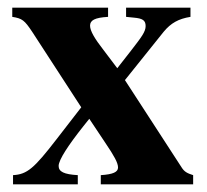

<svg xmlns="http://www.w3.org/2000/svg" viewBox="-20 -481 540 501"><path d="M484 -24C468 -29 461 -33 454 -44L306 -272L407 -398C426 -421 446 -432 477 -437V-461H309V-437L329 -435C352 -433 360 -428 360 -413C360 -398 349 -384 322 -349L286 -303L249 -352C228 -379 215 -400 215 -414C215 -428 227 -435 262 -437V-461H12V-437C38 -433 44 -428 64 -398L192 -201L127 -117C69 -42 51 -26 14 -24V0H183V-24C147 -26 133 -33 133 -48C133 -64 159 -103 197 -151L213 -171L255 -108C278 -74 288 -56 288 -44C288 -32 275 -26 243 -24V0H484Z"/></svg>

Font: STIXGeneral
Style: Bold
Weight: 700
Designer: MicroPress Inc., with final additions and corrections provided by Coen Hoffman, Elsevier (retired)
Version: Version 1.1.0